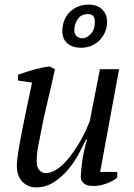

<svg xmlns="http://www.w3.org/2000/svg" viewBox="-20 -800 582 832"><path d="M488 -55V-30Q468 -14 439.5 -4Q411 6 384 6Q355 6 342.5 -6Q330 -18 330 -32Q330 -50 335 -92.5Q340 -135 357 -196H353Q340 -168 320.5 -132Q301 -96 274 -64Q247 -32 212.5 -10Q178 12 136 12Q101 12 77 -12.5Q53 -37 53 -82Q53 -104 60 -147Q67 -190 77 -241Q87 -292 98.5 -345.5Q110 -399 119 -442L58 -451V-476Q74 -482 92.5 -488Q111 -494 129.5 -499Q148 -504 165 -507.5Q182 -511 196 -512L218 -500Q202 -425 185.5 -357.5Q169 -290 155 -215Q150 -191 144.5 -161.5Q139 -132 139 -97Q139 -76 150.5 -63Q162 -50 177 -50Q199 -50 221 -63Q243 -76 262.5 -97Q282 -118 299.5 -143.5Q317 -169 331 -194Q345 -219 354.5 -240.5Q364 -262 369 -275L413 -500H496L414 -55ZM250 -666Q250 -689 258 -710Q266 -731 281 -746.5Q296 -762 317 -771Q338 -780 364 -780Q402 -780 423 -759Q444 -738 444 -705Q444 -681 435 -660.5Q426 -640 411 -625Q396 -610 375.5 -601.5Q355 -593 332 -593Q294 -593 272 -612Q250 -631 250 -666ZM302 -670Q302 -652 312.5 -643Q323 -634 336 -634Q355 -634 373 -652.5Q391 -671 391 -706Q391 -739 362 -739Q331 -739 316.5 -716.5Q302 -694 302 -670Z"/></svg>

Font: PTSerifItalic
Style: Italic
Weight: 400
Italic angle: -12°
Designer: A.Korolkova, O.Umpeleva, V.Yefimov
Foundry: ParaType Ltd
Version: Version 1.000W OFL